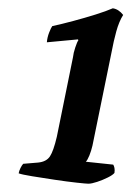

<svg xmlns="http://www.w3.org/2000/svg" viewBox="-20 -788 317 463"><path d="M193 -345Q188 -345 165 -347.5Q142 -350 112 -354.5Q82 -359 57.5 -363Q33 -367 25 -370Q26 -376 29.5 -383Q33 -390 36 -393L72 -396Q92 -398 100.5 -411Q109 -424 117 -458L156 -650Q157 -660 161.5 -673.5Q166 -687 169 -691L168 -693L93 -686Q94 -698 98.5 -709.5Q103 -721 106 -725Q129 -730 157 -737.5Q185 -745 210.5 -753Q236 -761 252 -768Q266 -766 277 -752Q267 -736 260.5 -712.5Q254 -689 249 -662L203 -437Q200 -424 195.5 -413Q191 -402 187 -398L253 -391Q255 -388 256 -383Q257 -378 256 -371Q252 -366 240 -360Q228 -354 214.5 -349.5Q201 -345 193 -345Z"/></svg>

Font: Texturina 72pt 72pt ExtraBold
Style: Italic
Weight: 800
Italic angle: -11°
Designer: Guillermo Torres Carreño
Foundry: Omnibus-Type
Version: Version 1.002; ttfautohint (v1.8.3)